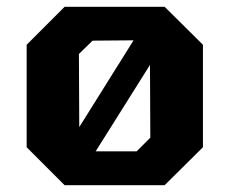

<svg xmlns="http://www.w3.org/2000/svg" viewBox="-20 -542 671 562"><path d="M169 0 58 -111V-411L169 -522H462L574 -411V-111L462 0ZM212 -170 371 -424 251 -423 211 -384ZM260 -99H380L420 -139L419 -352Z"/></svg>

Font: Tomorrow SemiBold
Style: Regular
Weight: 600
Designer: Tony de Marco, Monica Rizzolli
Foundry: Just in Type
Version: Version 2.002